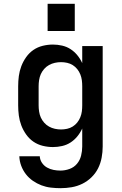

<svg xmlns="http://www.w3.org/2000/svg" viewBox="-20 -761 640 1004"><path d="M296 223Q271 223 245.5 220Q220 217 196.5 208Q173 199 152 184.5Q131 170 115.5 150Q100 130 91 106Q82 82 81 56H188Q189 75 199.5 90.5Q210 106 226 115Q242 124 260 127.5Q278 131 296 131Q320 131 343.5 122.5Q367 114 382.5 95.5Q398 77 404 53Q410 29 410 5V-89Q400 -67 384.5 -48Q369 -29 349 -16Q329 -3 305 2.5Q281 8 257 8Q230 8 203.5 1.5Q177 -5 155 -20Q133 -35 117 -57.5Q101 -80 91.5 -105Q82 -130 78.5 -156.5Q75 -183 75 -210V-310Q75 -337 78.5 -363.5Q82 -390 91.5 -415Q101 -440 117 -462.5Q133 -485 155 -500Q177 -515 203.5 -521.5Q230 -528 257 -528Q281 -528 305 -522.5Q329 -517 349 -504Q369 -491 384.5 -472Q400 -453 410 -431V-520H517V5Q517 34 511.5 63.5Q506 93 493 119Q480 145 458.5 166Q437 187 410.5 200Q384 213 355 218Q326 223 296 223ZM299 -84Q315 -84 331 -87.5Q347 -91 360.5 -99.5Q374 -108 384 -120.5Q394 -133 400 -148Q406 -163 408 -178.5Q410 -194 410 -210V-310Q410 -326 408 -341.5Q406 -357 400 -372Q394 -387 384 -399.5Q374 -412 360.5 -420.5Q347 -429 331 -432.5Q315 -436 299 -436Q283 -436 267 -432.5Q251 -429 236.5 -421Q222 -413 211 -400.5Q200 -388 193.5 -373.5Q187 -359 184.5 -342.5Q182 -326 182 -310V-210Q182 -194 184.5 -177.5Q187 -161 193.5 -146.5Q200 -132 211 -119.5Q222 -107 236.5 -99Q251 -91 267 -87.5Q283 -84 299 -84ZM229 -599V-741H371V-599Z"/></svg>

Font: Iosevka SS04 Semibold Extended
Style: Regular
Weight: 600
Width: 7
Monospace: yes
Designer: Belleve Invis
Foundry: Belleve Invis
Version: Version 19.0.0; ttfautohint (v1.8.4)